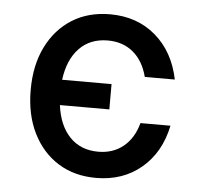

<svg xmlns="http://www.w3.org/2000/svg" viewBox="-45 -591 690 650"><g transform="rotate(5 300.0 -266.0)"><path d="M304 12Q230 12 175 -22.5Q120 -57 89 -119.5Q58 -182 58 -266Q58 -350 89 -412.5Q120 -475 175 -509.5Q230 -544 304 -544Q396 -544 459 -490Q522 -436 541 -343H439Q425 -397 390 -426Q355 -455 304 -455Q244 -455 207 -416.5Q170 -378 161 -309H329V-223H161Q170 -154 207 -115.5Q244 -77 304 -77Q354 -77 389 -105.5Q424 -134 438 -186H540Q521 -94 458 -41Q395 12 304 12Z"/></g></svg>

Font: Geist Mono Medium
Style: Regular
Weight: 500
Monospace: yes
Designer: Basement.studio, Andrés Briganti, Mateo Zaragoza
Foundry: Basement.studio, Vercel, Andrés Briganti, Guido Ferreyra, Mateo Zaragoza
Version: Version 1.500; ttfautohint (v1.8.4.7-5d5b)